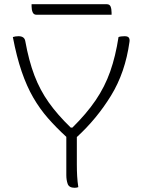

<svg xmlns="http://www.w3.org/2000/svg" viewBox="-20 -882 690 912"><path d="M352 7Q343 10 335 10Q308 10 301.5 -8.5Q295 -27 295 -50V-232Q247 -276 208 -320.5Q169 -365 138 -418.5Q107 -472 83 -542Q59 -612 41 -706Q53 -710 68 -710Q96 -710 100 -687Q117 -593 143.5 -523.5Q170 -454 211.5 -395.5Q253 -337 316 -276H324Q391 -342 434.5 -406Q478 -470 503.5 -542.5Q529 -615 543 -706Q548 -708 555.5 -709Q563 -710 572 -710Q587 -710 592 -703Q597 -696 595 -683Q575 -538 507.5 -428Q440 -318 345 -231V-100Q345 -72 346.5 -45.5Q348 -19 352 7ZM130 -862H487Q501 -862 505.5 -850.5Q510 -839 510 -822V-812H153Q140 -812 135 -824Q130 -836 130 -852Z"/></svg>

Font: Recursive Sn Csl St Lt
Style: Regular
Weight: 300
Version: Version 1.079;hotconv 1.0.112;makeotfexe 2.5.65598; ttfautoh